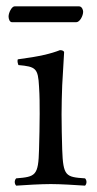

<svg xmlns="http://www.w3.org/2000/svg" viewBox="-20 -580 307 605"><path d="M176 -109C175 -139 174 -190 174 -220C174 -250 175 -281 176 -311C179 -361 182 -415 182 -415C182 -419 177 -422 169 -422C141 -411 105 -402 36 -393C34 -387 36 -381 38 -375C93 -370 100 -365 103 -307C105 -277 105 -251 105 -221C105 -191 104 -139 103 -109C101 -26 92 -23 31 -18C25 -12 25 -1 31 5C57 3 110 0 140 0C171 0 218 3 248 5C254 -1 254 -12 248 -18C187 -22 179 -25 176 -109ZM220 -510C232 -510 242 -531 242 -543C242 -549 238 -560 229 -560H26C17 -560 7 -540 7 -528C7 -521 10 -510 18 -510Z"/></svg>

Font: Libertinus Serif Display
Style: Regular
Weight: 400
Designer: Philipp H. Poll, Khaled Hosny
Foundry: Caleb Maclennan
Version: Version 7.050;RELEASE